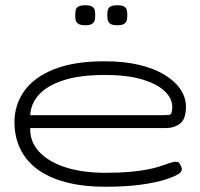

<svg xmlns="http://www.w3.org/2000/svg" viewBox="-20 -698 762 730"><path d="M382 12Q293 12 227.5 -6Q162 -24 119.5 -56.5Q77 -89 56 -134Q35 -179 35 -234Q35 -299 72 -351.5Q109 -404 185 -434.5Q261 -465 377 -465Q453 -465 510.5 -451Q568 -437 607.5 -412.5Q647 -388 667 -357Q687 -326 687 -293Q687 -245 664.5 -228Q642 -211 610 -211H95Q93 -161 127.5 -122.5Q162 -84 227 -62.5Q292 -41 381 -41Q434 -41 473 -44.5Q512 -48 540 -53.5Q568 -59 586.5 -65Q605 -71 617.5 -75.5Q630 -80 639 -82Q647 -84 654 -82.5Q661 -81 665 -73Q673 -58 671 -51Q669 -44 661 -38Q647 -28 610.5 -16Q574 -4 516.5 4Q459 12 382 12ZM95 -260H593Q613 -260 624 -261.5Q635 -263 635 -291Q635 -324 606 -351.5Q577 -379 520.5 -396Q464 -413 379 -413Q284 -413 222 -393Q160 -373 128.5 -338.5Q97 -304 95 -260ZM426 -602Q407 -602 399 -608Q391 -614 389.5 -622.5Q388 -631 388 -640Q388 -650 389.5 -658.5Q391 -667 399 -672.5Q407 -678 426 -678Q445 -678 453 -672.5Q461 -667 462.5 -658Q464 -649 464 -640Q464 -631 462.5 -622.5Q461 -614 453 -608Q445 -602 426 -602ZM304 -602Q285 -602 277 -608Q269 -614 267.5 -622.5Q266 -631 266 -640Q266 -650 267.5 -658.5Q269 -667 277 -672.5Q285 -678 304 -678Q323 -678 331 -672.5Q339 -667 340.5 -658Q342 -649 342 -640Q342 -631 340.5 -622.5Q339 -614 331 -608Q323 -602 304 -602Z"/></svg>

Font: Fredoka Expanded Light
Style: Regular
Weight: 300
Width: 7
Designer: Ben Nathan
Foundry: Milena B. Brandão, Ben Nathan
Version: Version 2.001